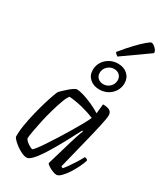

<svg xmlns="http://www.w3.org/2000/svg" viewBox="-234 -1049 970 1138"><g transform="rotate(30 251.0 -480.5)"><path d="M150 0Q134 0 115 -9Q96 -18 78 -31Q60 -44 48 -56.5Q36 -69 34 -75Q33 -112 40.5 -157.5Q48 -203 59.5 -249.5Q71 -296 83 -335.5Q95 -375 104.5 -401Q114 -427 118 -431Q124 -437 136 -448.5Q148 -460 162 -472Q176 -484 188.5 -492Q201 -500 208 -500Q224 -500 253 -491.5Q282 -483 315.5 -468Q349 -453 378 -435L385 -500Q417 -500 432 -490.5Q447 -481 447 -459Q447 -441 434.5 -384.5Q422 -328 401 -244Q380 -160 355 -59L366 -52Q375 -61 390 -82Q405 -103 421 -128.5Q437 -154 448 -175Q456 -175 462 -171.5Q468 -168 469 -164Q463 -143 449.5 -115Q436 -87 419 -61Q402 -35 384.5 -17.5Q367 0 353 0Q343 0 326.5 -6.5Q310 -13 296.5 -22Q283 -31 280 -37L331 -210Q337 -231 343.5 -250.5Q350 -270 355 -284Q360 -298 362 -301L356 -304Q338 -270 316.5 -229Q295 -188 271.5 -147.5Q248 -107 226 -73.5Q204 -40 184 -20Q164 0 150 0ZM154 -60Q158 -60 173 -79Q188 -98 209 -129.5Q230 -161 254 -199Q278 -237 300.5 -275Q323 -313 341 -345Q359 -377 367 -397Q329 -413 283 -424.5Q237 -436 191 -440Q179 -427 166.5 -393Q154 -359 141.5 -315.5Q129 -272 119.5 -228Q110 -184 104 -149.5Q98 -115 98 -101Q106 -86 126 -73Q146 -60 154 -60ZM320 -565Q281 -565 255.5 -587.5Q230 -610 230 -647Q230 -677 245 -701Q260 -725 285.5 -739.5Q311 -754 342 -754Q383 -754 408 -731Q433 -708 433 -671Q433 -642 418 -617.5Q403 -593 377.5 -579Q352 -565 320 -565ZM325 -604Q352 -604 370.5 -622.5Q389 -641 389 -667Q389 -688 375 -701.5Q361 -715 338 -715Q312 -715 293 -696.5Q274 -678 274 -652Q274 -631 288.5 -617.5Q303 -604 325 -604ZM317 -788Q311 -792 304 -798Q297 -804 297 -808Q334 -854 367 -888.5Q400 -923 422.5 -942Q445 -961 452 -961Q458 -961 468 -954.5Q478 -948 486.5 -937.5Q495 -927 495 -914Z"/></g></svg>

Font: Texturina 12pt Thin
Style: Italic
Weight: 250
Italic angle: -11°
Designer: Guillermo Torres Carreño
Foundry: Omnibus-Type
Version: Version 1.002